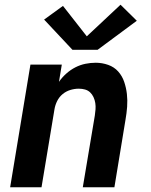

<svg xmlns="http://www.w3.org/2000/svg" viewBox="-20 -794 640 814"><path d="M23 0 109 -520H242L230 -447Q243 -466 261 -482Q279 -498 299.5 -508.5Q320 -519 342 -523.5Q364 -528 386 -528Q413 -528 438.5 -519Q464 -510 481 -491Q498 -472 506.5 -447Q515 -422 518 -395.5Q521 -369 519 -341.5Q517 -314 512 -286L465 0H331Q344 -76 356.5 -152Q369 -228 382 -304Q384 -317 385 -330.5Q386 -344 384 -357Q382 -370 376.5 -382Q371 -394 362 -402.5Q353 -411 340.5 -414.5Q328 -418 314 -418Q296 -418 278 -412.5Q260 -407 245.5 -395Q231 -383 222.5 -366Q214 -349 211 -331L156 0ZM394 -583H287L167 -711L247 -769L348 -640L491 -774L560 -706Z"/></svg>

Font: Iosevka SS04 XBd Ex
Style: Italic
Weight: 800
Width: 7
Italic angle: -9°
Monospace: yes
Designer: Belleve Invis
Foundry: Belleve Invis
Version: Version 19.0.0; ttfautohint (v1.8.4)